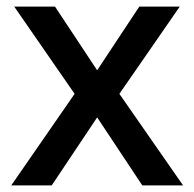

<svg xmlns="http://www.w3.org/2000/svg" viewBox="-20 -559 585 579"><path d="M205 -276 23 -539H146L273 -347L400 -539H522L340 -276L532 0H409L273 -205L136 0H14Z"/></svg>

Font: Noto Sans Sora Sompeng Medium
Style: Regular
Weight: 500
Designer: Monotype Design Team. David Williams.
Foundry: Monotype Imaging Inc.
Version: Version 2.101; ttfautohint (v1.8.4.7-5d5b)